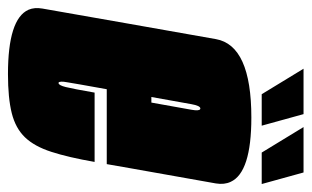

<svg xmlns="http://www.w3.org/2000/svg" viewBox="-202 -607 782 482"><g transform="rotate(90 189.0 -366.0)"><path d="M134 5Q-4.5 5 -27.5 -46.5Q-34 -61.5 -30.5 -81.5Q-15.5 -168 7.5 -298Q30.5 -428 46.2 -517Q62 -606 243 -606Q381 -606 404.5 -554Q412 -538 408.5 -517Q392.5 -428 370.5 -303Q365 -271 360 -243H172Q157 -160 154.5 -143.5Q151 -124.5 155.5 -122Q156 -122 156.5 -122Q162 -122 166.5 -140Q171 -158 180.5 -212.5H354.5Q343 -146.5 329.2 -104Q315.5 -61.5 292.8 -37.8Q270 -14 232 -4.5Q194 5 134 5ZM191.5 -355H205.5Q220 -435 223.5 -455.5Q227 -475 222 -477.5Q221.5 -478 220.5 -478Q213.5 -478 209.5 -455.5Q206.5 -438 191.5 -355ZM331 -632 267 -737H381L410 -632ZM184.5 -632 120.5 -737H234.5L263.5 -632Z"/></g></svg>

Font: Anybody UltraCondensed Black
Style: Italic
Weight: 900
Width: 1
Italic angle: -10°
Designer: Tyler Finck
Foundry: Etcetera Type Company
Version: Version 1.010; ttfautohint (v1.8.3) -l 8 -r 50 -G 200 -x 14 